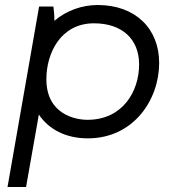

<svg xmlns="http://www.w3.org/2000/svg" viewBox="-20 -546 710 766"><path d="M10 200H84L135 -89C174 -30 243 6 330 6C513 6 615 -148 615 -295C615 -432 520 -526 370 -526C309 -526 246 -505 197 -463C197 -485 195 -508 193 -520H136ZM329 -68C279 -68 165 -91 165 -230C165 -334 222 -453 355 -453C466 -453 535 -391 535 -289C535 -181 469 -68 329 -68Z"/></svg>

Font: Fixel Display 20240404
Style: Italic
Weight: 400
Italic angle: -10°
Designer: AlfaBravo + MacPaw
Foundry: Kyrylo Tkachov, Marchela Mozhyna, Serhii Makarenko, Maria Weinstein, Zakhar Kryvoshyya
Version: Version 1.211;Glyphs 3.2 (3225)